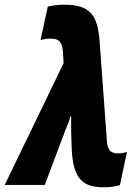

<svg xmlns="http://www.w3.org/2000/svg" viewBox="-66 -785 591 815"><path d="M374 10C399 10 422 7 443 1L473 -140C461 -136 448 -134 435 -134C409 -134 391 -144 388 -183L357 -607C349 -721 317 -765 207 -765C181 -765 158 -762 137 -757L106 -615C120 -619 134 -621 148 -621C179 -621 198 -612 201 -567L204 -517L-46 0H124L211 -231C217 -247 227 -267 233 -291H236V-232L238 -164C242 -32 279 10 374 10Z"/></svg>

Font: Noto Sans ExtraCondensed Black
Style: Italic
Weight: 900
Width: 2
Italic angle: -12°
Designer: Monotype Design Team
Foundry: Monotype Imaging Inc.
Version: Version 2.013